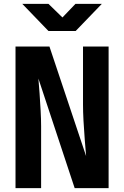

<svg xmlns="http://www.w3.org/2000/svg" viewBox="-20 -970 640 990"><path d="M60 0V-730H235L424 -165Q421 -202 417 -250.5Q413 -299 410.5 -347.5Q408 -396 408 -430V-730H540V0H365L178 -565Q181 -533 184 -489Q187 -445 189.5 -400Q192 -355 192 -320V0ZM230 -810 95 -950H230L302 -880L369 -950H505L370 -810Z"/></svg>

Font: JetBrains Mono NL ExtraBold
Style: Regular
Weight: 800
Designer: Philipp Nurullin, Konstantin Bulenkov
Foundry: JetBrains
Version: Version 2.304; ttfautohint (v1.8.4.7-5d5b)